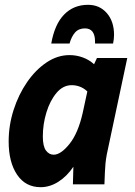

<svg xmlns="http://www.w3.org/2000/svg" viewBox="-20 -766 562 798"><path d="M16 -178Q16 -245 36.5 -309Q57 -373 92.5 -424.5Q128 -476 173.5 -506.5Q219 -537 269 -537Q297 -537 323.5 -527.5Q350 -518 371 -499L383 -525H509L424 -125Q420 -103 418.5 -87.5Q417 -72 416 -50L414 0H283L285 -73Q258 -33 222.5 -10.5Q187 12 149 12Q86 12 51 -40Q16 -92 16 -178ZM158 -199Q158 -158 171 -140.5Q184 -123 203 -123Q233 -123 269 -168Q305 -213 324 -298L343 -386Q328 -400 311.5 -406Q295 -412 278 -412Q242 -412 215 -380Q188 -348 173 -299Q158 -250 158 -199ZM454 -621Q454 -613 453 -604Q452 -595 450 -585H375V-593Q375 -648 333 -648Q307 -648 292 -631Q277 -614 269 -585H193Q207 -665 246.5 -705.5Q286 -746 346 -746Q394 -746 424 -711.5Q454 -677 454 -621Z"/></svg>

Font: Radio Canada Condensed
Style: Bold Italic
Weight: 700
Width: 3
Italic angle: -12°
Designer: Charles Daoud, Etienne Aubert Bonn, Alexandre Saumier Demers, Jacques Le Bailly
Foundry: Radio-Canada
Version: Version 2.104; ttfautohint (v1.8.4.7-5d5b);gftools[0.9.28.de